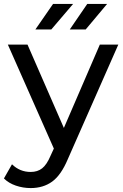

<svg xmlns="http://www.w3.org/2000/svg" viewBox="-36 -757 627 977"><path d="M566 -530 309 53Q275 134 229.5 167Q184 200 120 200Q81 200 44.5 187.5Q8 175 -16 151L25 79Q65 118 120 118Q155 118 178.5 99.5Q202 81 221 36L238 -1L4 -530H104L289 -106L472 -530ZM234 -737H336L225 -607H144ZM408 -737H509L400 -607H319Z"/></svg>

Font: CMG Sans Medium
Style: Regular
Weight: 500
Designer: Julieta Ulanovsky
Foundry: Julieta Ulanovsky
Version: Version 7.200